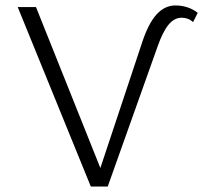

<svg xmlns="http://www.w3.org/2000/svg" viewBox="-20 -684 745 704"><path d="M705 -637 688 -603Q671 -619 646 -619Q619 -619 598 -593.5Q577 -568 558 -514L375 0H313L45 -658H112L348 -68L501 -528Q524 -598 554 -631Q584 -664 623 -664Q670 -664 705 -637Z"/></svg>

Font: Ysabeau Infant Semilight
Style: Regular
Weight: 300
Designer: Christian Thalmann (Catharsis Fonts)
Version: Version 0.003